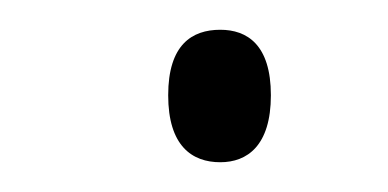

<svg xmlns="http://www.w3.org/2000/svg" viewBox="-20 -103 261 129"><path d="M128 6C146 6 162 -5 162 -39C162 -73 146 -83 128 -83C109 -83 93 -73 93 -39C93 -5 109 6 128 6Z"/></svg>

Font: Noto Serif Bengali SemiCondensed ExtraLight
Style: Regular
Weight: 200
Width: 4
Designer: Juan Bruce, Universal Thirst, Indian Type Foundry and the Monotype Design Team.
Foundry: Monotype Imaging Inc.
Version: Version 2.003